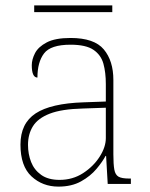

<svg xmlns="http://www.w3.org/2000/svg" viewBox="-20 -683 557 713"><path d="M197 10Q138 10 97 -28Q56 -66 56 -146Q56 -225 112.5 -262Q169 -299 290 -303L373 -306V-371Q373 -414 364 -446.5Q355 -479 327 -498Q299 -517 242 -517Q168 -517 143.5 -484.5Q119 -452 119 -395Q98 -395 98 -441Q98 -462 110 -485.5Q122 -509 153.5 -525.5Q185 -542 242 -542Q330 -542 365.5 -499.5Q401 -457 401 -386V-110Q401 -73 404.5 -53.5Q408 -34 420 -27Q432 -20 459 -20H466V0H380L374 -104H372Q361 -83 338.5 -56Q316 -29 281 -9.5Q246 10 197 10ZM201 -15Q250 -15 288.5 -40Q327 -65 350 -101Q373 -137 373 -170V-283L287 -280Q209 -278 165 -261Q121 -244 102.5 -214.5Q84 -185 84 -145Q84 -111 95.5 -81.5Q107 -52 133 -33.5Q159 -15 201 -15ZM107 -638V-663H397V-638Z"/></svg>

Font: Noto Serif Telugu Thin
Style: Regular
Weight: 100
Designer: Jelle Bosma - Monotype Design Team
Foundry: Monotype Imaging Inc.
Version: Version 2.005; ttfautohint (v1.8.4.7-5d5b)